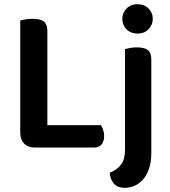

<svg xmlns="http://www.w3.org/2000/svg" viewBox="-20 -705 813 920"><path d="M146 2Q114 2 95.5 -17Q77 -36 77 -68V-607Q85 -609 102.5 -612Q120 -615 137 -615Q173 -615 190 -602Q207 -589 207 -554V-105H464Q469 -97 474 -83.5Q479 -70 479 -54Q479 -27 466.5 -12.5Q454 2 432 2ZM506 123Q524 115 537.5 105.5Q551 96 560.5 83Q570 70 574.5 52.5Q579 35 579 11V-470Q587 -472 602.5 -475Q618 -478 636 -478Q672 -478 688.5 -465Q705 -452 705 -419V26Q705 73 693.5 105Q682 137 663.5 157Q645 177 622.5 186Q600 195 578 195Q543 195 525.5 174.5Q508 154 506 123ZM566 -615Q566 -644 586.5 -664.5Q607 -685 639 -685Q671 -685 691.5 -664.5Q712 -644 712 -615Q712 -585 691.5 -564.5Q671 -544 639 -544Q607 -544 586.5 -564.5Q566 -585 566 -615Z"/></svg>

Font: Baloo Thambi 2 SemiBold
Style: Regular
Weight: 600
Designer: Aadarsh Rajan and Ek Type
Foundry: Ek Type
Version: Version 1.640;hotconv 1.0.111;makeotfexe 2.5.65597; ttfautoh